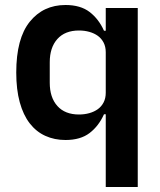

<svg xmlns="http://www.w3.org/2000/svg" viewBox="-20 -548 640 768"><path d="M403 -91H396Q375 -44 338.5 -16Q302 12 242 12Q198 12 161.5 -4.5Q125 -21 99 -54.5Q73 -88 59 -139Q45 -190 45 -258Q45 -394 99 -461Q153 -528 242 -528Q302 -528 338.5 -500Q375 -472 396 -425H403V-516H531V200H403ZM296 -90Q318 -90 337.5 -95.5Q357 -101 371.5 -111.5Q386 -122 394.5 -138.5Q403 -155 403 -177V-339Q403 -361 394.5 -377.5Q386 -394 371.5 -404.5Q357 -415 337.5 -420.5Q318 -426 296 -426Q240 -426 209.5 -392Q179 -358 179 -299V-217Q179 -158 209.5 -124Q240 -90 296 -90Z"/></svg>

Font: IBM Plex Mono SmBld
Style: Regular
Weight: 600
Monospace: yes
Designer: Mike Abbink, Paul van der Laan, Pieter van Rosmalen
Foundry: Bold Monday
Version: Version 2.3